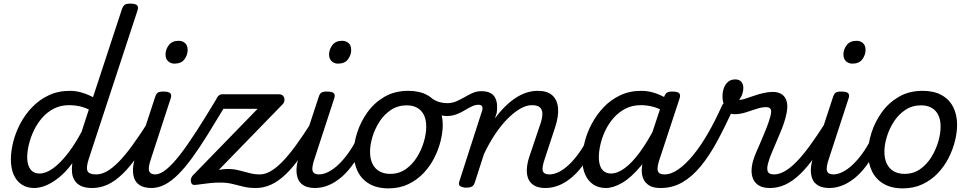

<svg xmlns="http://www.w3.org/2000/svg" viewBox="-20 -1020 5346 1059"><path d="M169 17Q129 17 100 -2Q71 -21 55.5 -56.5Q40 -92 40 -141Q40 -186 53 -237.5Q66 -289 92 -338.5Q118 -388 157.5 -429Q197 -470 249 -494.5Q301 -519 366 -519Q398 -519 430.5 -509.5Q463 -500 493 -484L652 -968Q659 -988 668.5 -994Q678 -1000 697 -1000Q728 -1000 736.5 -990.5Q745 -981 738 -961L470 -145Q454 -96 462.5 -77Q471 -58 510 -58Q522 -58 527 -46.5Q532 -35 530 -20.5Q528 -6 518 5.5Q508 17 489 17Q450 17 426.5 5.5Q403 -6 391.5 -25Q380 -44 377.5 -66.5Q375 -89 378 -112L379 -120Q342 -70 304 -40Q266 -10 232 3.5Q198 17 169 17ZM198 -63Q232 -63 270.5 -90Q309 -117 350 -168.5Q391 -220 430 -293L470 -416Q440 -430 413.5 -435Q387 -440 362 -440Q314 -440 276.5 -420.5Q239 -401 211.5 -369Q184 -337 166 -298.5Q148 -260 139 -222Q130 -184 130 -153Q130 -125 138 -104.5Q146 -84 161 -73.5Q176 -63 198 -63Z M489 17Q475 17 468.5 5.5Q462 -6 464.5 -20.5Q467 -35 478.5 -46.5Q490 -58 511 -58Q539 -58 569.5 -75Q600 -92 634.5 -127Q669 -162 709.5 -217.5Q750 -273 799 -350Q808 -363 820.5 -361.5Q833 -360 840.5 -350.5Q848 -341 842 -328Q789 -233 743.5 -167Q698 -101 656 -60.5Q614 -20 573 -1.5Q532 17 489 17Z M817 17Q777 17 753.5 3Q730 -11 721 -35Q712 -59 713.5 -89Q715 -119 726 -151L835 -483Q841 -503 850.5 -509Q860 -515 880 -515Q911 -515 919.5 -505.5Q928 -496 921 -476L813 -145Q796 -95 802.5 -76.5Q809 -58 838 -58Q852 -58 858.5 -46.5Q865 -35 863 -20.5Q861 -6 849.5 5.5Q838 17 817 17ZM942 -669Q922 -669 907.5 -682Q893 -695 893 -720Q893 -747 911 -771Q929 -795 966 -795Q986 -795 1000.5 -782.5Q1015 -770 1015 -744Q1015 -717 997.5 -693Q980 -669 942 -669Z M814 17Q800 17 794.5 5.5Q789 -6 792 -20.5Q795 -35 806 -46.5Q817 -58 836 -58Q864 -58 899 -87Q934 -116 975.5 -170Q1017 -224 1066.5 -301Q1116 -378 1173 -473Q1180 -485 1191 -485Q1202 -485 1211.5 -478Q1221 -471 1225.5 -460Q1230 -449 1224 -439Q1171 -351 1126 -278.5Q1081 -206 1041 -151Q1001 -96 963.5 -58.5Q926 -21 889.5 -2Q853 17 814 17Z M1391 17Q1353 17 1322.5 9.5Q1292 2 1262 -5.5Q1232 -13 1193 -13Q1166 -13 1137 -10Q1108 -7 1085 -3.5Q1062 0 1051 0Q1041 0 1036 -9Q1031 -18 1033 -31Q1035 -44 1046 -55L1401 -420H1182Q1171 -420 1167 -430Q1163 -440 1168 -460Q1174 -480 1183.5 -490Q1193 -500 1204 -500H1518Q1535 -500 1542.5 -490Q1550 -480 1549 -467Q1548 -454 1539 -445L1187 -83Q1202 -86 1214.5 -87Q1227 -88 1236 -88Q1269 -88 1298 -80.5Q1327 -73 1355.5 -65.5Q1384 -58 1413 -58Q1425 -58 1428.5 -48.5Q1432 -39 1426 -19Q1422 0 1413.5 8.5Q1405 17 1391 17Z M1391 17Q1377 17 1370.5 5.5Q1364 -6 1366.5 -20.5Q1369 -35 1380.5 -46.5Q1392 -58 1413 -58Q1441 -58 1471.5 -75Q1502 -92 1536.5 -127Q1571 -162 1611.5 -217.5Q1652 -273 1701 -350Q1710 -363 1722.5 -361.5Q1735 -360 1742.5 -350.5Q1750 -341 1744 -328Q1691 -233 1645.5 -167Q1600 -101 1558 -60.5Q1516 -20 1475 -1.5Q1434 17 1391 17Z M1719 17Q1679 17 1655.5 3Q1632 -11 1623 -35Q1614 -59 1615.5 -89Q1617 -119 1628 -151L1737 -483Q1743 -503 1752.5 -509Q1762 -515 1782 -515Q1813 -515 1821.5 -505.5Q1830 -496 1823 -476L1715 -145Q1698 -95 1704.5 -76.5Q1711 -58 1740 -58Q1754 -58 1760.5 -46.5Q1767 -35 1765 -20.5Q1763 -6 1751.5 5.5Q1740 17 1719 17ZM1844 -669Q1824 -669 1809.5 -682Q1795 -695 1795 -720Q1795 -747 1813 -771Q1831 -795 1868 -795Q1888 -795 1902.5 -782.5Q1917 -770 1917 -744Q1917 -717 1899.5 -693Q1882 -669 1844 -669Z M1716 17Q1702 17 1695.5 5.5Q1689 -6 1691.5 -20.5Q1694 -35 1705.5 -46.5Q1717 -58 1738 -58Q1764 -58 1791.5 -72Q1819 -86 1846 -111.5Q1873 -137 1898.5 -172Q1924 -207 1946 -250Q1953 -264 1966 -263.5Q1979 -263 1988 -253Q1997 -243 1992 -229Q1965 -170 1934 -124Q1903 -78 1868 -47Q1833 -16 1795 0.5Q1757 17 1716 17Z M2122 19Q2060 19 2017 -6Q1974 -31 1952.5 -75.5Q1931 -120 1931 -176Q1931 -229 1950 -288.5Q1969 -348 2006.5 -400.5Q2044 -453 2100.5 -486Q2157 -519 2232 -519Q2294 -519 2336.5 -495.5Q2379 -472 2400.5 -429.5Q2422 -387 2422 -331Q2422 -291 2410.5 -243.5Q2399 -196 2375.5 -149.5Q2352 -103 2316 -65Q2280 -27 2231.5 -4Q2183 19 2122 19ZM2132 -61Q2181 -61 2218 -87Q2255 -113 2280 -153.5Q2305 -194 2318 -238.5Q2331 -283 2331 -321Q2331 -360 2318 -386Q2305 -412 2281 -425.5Q2257 -439 2224 -439Q2174 -439 2136 -413.5Q2098 -388 2072.5 -348Q2047 -308 2034 -264Q2021 -220 2021 -183Q2021 -144 2034.5 -116.5Q2048 -89 2073 -75Q2098 -61 2132 -61Z M2443 -380Q2428 -380 2407.5 -385.5Q2387 -391 2367.5 -400.5Q2348 -410 2334 -420Q2326 -427 2324 -440Q2322 -453 2326 -465Q2330 -477 2338 -483Q2346 -489 2356 -481Q2384 -462 2405.5 -456.5Q2427 -451 2446 -451Q2473 -451 2496.5 -461Q2520 -471 2542 -484Q2564 -497 2586.5 -507Q2609 -517 2634 -517Q2648 -517 2654.5 -505.5Q2661 -494 2660 -479.5Q2659 -465 2648.5 -453.5Q2638 -442 2619 -442Q2601 -442 2582 -433Q2563 -424 2542 -411Q2521 -398 2496.5 -389Q2472 -380 2443 -380Z M2988 17Q2949 17 2925.5 2.5Q2902 -12 2893 -36Q2884 -60 2886 -89.5Q2888 -119 2898 -151L2963 -344Q2972 -373 2971.5 -394.5Q2971 -416 2957.5 -428Q2944 -440 2914 -440Q2883 -440 2848.5 -420Q2814 -400 2778.5 -364Q2743 -328 2710 -278.5Q2677 -229 2649 -169L2598 -11Q2594 2 2583.5 8.5Q2573 15 2550 15Q2534 15 2520.5 8Q2507 1 2513 -18L2638 -406Q2644 -423 2639.5 -432.5Q2635 -442 2620 -442Q2606 -442 2600.5 -453.5Q2595 -465 2597 -479.5Q2599 -494 2608.5 -505.5Q2618 -517 2635 -517Q2666 -517 2684.5 -507Q2703 -497 2711.5 -480Q2720 -463 2721.5 -442Q2723 -421 2720 -399L2710 -367Q2737 -404 2765.5 -432Q2794 -460 2823.5 -479.5Q2853 -499 2884 -509Q2915 -519 2946 -519Q2999 -519 3026.5 -494Q3054 -469 3058 -423.5Q3062 -378 3041 -315L2985 -145Q2968 -96 2974 -77Q2980 -58 3010 -58Q3024 -58 3030 -46.5Q3036 -35 3034 -20.5Q3032 -6 3020.5 5.5Q3009 17 2988 17Z M2988 17Q2974 17 2967.5 5.5Q2961 -6 2963.5 -20.5Q2966 -35 2977.5 -46.5Q2989 -58 3010 -58Q3036 -58 3063.5 -72Q3091 -86 3118 -111.5Q3145 -137 3170.5 -172Q3196 -207 3218 -250Q3225 -264 3238 -263.5Q3251 -263 3260 -253Q3269 -243 3264 -229Q3237 -170 3206 -124Q3175 -78 3140 -47Q3105 -16 3067 0.5Q3029 17 2988 17Z M3322 17Q3282 17 3253 -2Q3224 -21 3208 -56.5Q3192 -92 3192 -141Q3192 -186 3205 -237.5Q3218 -289 3244.5 -338.5Q3271 -388 3310 -429Q3349 -470 3401 -494.5Q3453 -519 3518 -519Q3560 -519 3602 -503.5Q3644 -488 3677 -463L3662 -394Q3618 -422 3583 -431Q3548 -440 3515 -440Q3467 -440 3429.5 -420.5Q3392 -401 3364 -369Q3336 -337 3318 -298.5Q3300 -260 3291.5 -222Q3283 -184 3283 -153Q3283 -125 3290.5 -104.5Q3298 -84 3313.5 -73.5Q3329 -63 3350 -63Q3386 -63 3426.5 -93Q3467 -123 3509.5 -181Q3552 -239 3594 -321L3621 -279Q3570 -171 3516 -106Q3462 -41 3412.5 -12Q3363 17 3322 17ZM3623 17Q3583 17 3560 2.5Q3537 -12 3527.5 -36Q3518 -60 3520 -89.5Q3522 -119 3532 -151L3642 -483Q3649 -503 3658.5 -509Q3668 -515 3687 -515Q3718 -515 3726.5 -505.5Q3735 -496 3728 -476L3619 -145Q3602 -96 3608.5 -77Q3615 -58 3644 -58Q3658 -58 3664.5 -46.5Q3671 -35 3669 -20.5Q3667 -6 3655.5 5.5Q3644 17 3623 17Z M3623 17Q3604 17 3598 5.5Q3592 -6 3596.5 -20.5Q3601 -35 3613.5 -46.5Q3626 -58 3645 -58Q3682 -58 3722.5 -86.5Q3763 -115 3804.5 -166Q3846 -217 3886 -286.5Q3926 -356 3962 -437Q3966 -448 3978 -451.5Q3990 -455 4003 -452Q4016 -449 4023 -440.5Q4030 -432 4024 -419Q3979 -321 3935.5 -240.5Q3892 -160 3844.5 -102.5Q3797 -45 3743 -14Q3689 17 3623 17Z M4227 17Q4188 17 4165.5 3Q4143 -11 4133.5 -34Q4124 -57 4125.5 -85Q4127 -113 4136 -140Q4141 -157 4153 -185Q4165 -213 4179.5 -246Q4194 -279 4207.5 -313.5Q4221 -348 4229 -378Q4237 -408 4230.5 -418.5Q4224 -429 4205 -429Q4181 -429 4151.5 -419Q4122 -409 4091 -399.5Q4060 -390 4029 -390Q4009 -390 3994.5 -404.5Q3980 -419 3972.5 -442Q3965 -465 3965 -490Q3965 -513 3972.5 -534Q3980 -555 3995.5 -568.5Q4011 -582 4035 -582Q4058 -582 4069 -568.5Q4080 -555 4080 -535Q4080 -520 4074.5 -502.5Q4069 -485 4057 -469Q4070 -469 4090.5 -475.5Q4111 -482 4136.5 -491Q4162 -500 4189.5 -506.5Q4217 -513 4243 -513Q4273 -513 4293.5 -499Q4314 -485 4320.5 -454.5Q4327 -424 4313 -372Q4306 -344 4292.5 -310Q4279 -276 4264 -241.5Q4249 -207 4236.5 -177Q4224 -147 4219 -128Q4208 -94 4214 -76Q4220 -58 4249 -58Q4263 -58 4269.5 -46.5Q4276 -35 4273.5 -20.5Q4271 -6 4259.5 5.5Q4248 17 4227 17Z M4227 17Q4213 17 4206.5 5.5Q4200 -6 4202.5 -20.5Q4205 -35 4216.5 -46.5Q4228 -58 4249 -58Q4277 -58 4307.5 -75Q4338 -92 4372.5 -127Q4407 -162 4447.5 -217.5Q4488 -273 4537 -350Q4546 -363 4558.5 -361.5Q4571 -360 4578.5 -350.5Q4586 -341 4580 -328Q4527 -233 4481.5 -167Q4436 -101 4394 -60.5Q4352 -20 4311 -1.5Q4270 17 4227 17Z M4556 17Q4516 17 4492.5 3Q4469 -11 4460 -35Q4451 -59 4452.5 -89Q4454 -119 4465 -151L4574 -483Q4580 -503 4589.5 -509Q4599 -515 4619 -515Q4650 -515 4658.5 -505.5Q4667 -496 4660 -476L4552 -145Q4535 -95 4541.5 -76.5Q4548 -58 4577 -58Q4591 -58 4597.5 -46.5Q4604 -35 4602 -20.5Q4600 -6 4588.5 5.5Q4577 17 4556 17ZM4681 -669Q4661 -669 4646.5 -682Q4632 -695 4632 -720Q4632 -747 4650 -771Q4668 -795 4705 -795Q4725 -795 4739.5 -782.5Q4754 -770 4754 -744Q4754 -717 4736.5 -693Q4719 -669 4681 -669Z M4553 17Q4539 17 4532.5 5.5Q4526 -6 4528.5 -20.5Q4531 -35 4542.5 -46.5Q4554 -58 4575 -58Q4601 -58 4628.5 -72Q4656 -86 4683 -111.5Q4710 -137 4735.5 -172Q4761 -207 4783 -250Q4790 -264 4803 -263.5Q4816 -263 4825 -253Q4834 -243 4829 -229Q4802 -170 4771 -124Q4740 -78 4705 -47Q4670 -16 4632 0.5Q4594 17 4553 17Z M4959 19Q4897 19 4854 -6Q4811 -31 4789.5 -75.5Q4768 -120 4768 -176Q4768 -229 4787 -288.5Q4806 -348 4843.5 -400.5Q4881 -453 4937.5 -486Q4994 -519 5069 -519Q5131 -519 5173.5 -495.5Q5216 -472 5237.5 -429.5Q5259 -387 5259 -331Q5259 -291 5247.5 -243.5Q5236 -196 5212.5 -149.5Q5189 -103 5153 -65Q5117 -27 5068.5 -4Q5020 19 4959 19ZM4969 -61Q5018 -61 5055 -87Q5092 -113 5117 -153.5Q5142 -194 5155 -238.5Q5168 -283 5168 -321Q5168 -360 5155 -386Q5142 -412 5118 -425.5Q5094 -439 5061 -439Q5011 -439 4973 -413.5Q4935 -388 4909.5 -348Q4884 -308 4871 -264Q4858 -220 4858 -183Q4858 -144 4871.5 -116.5Q4885 -89 4910 -75Q4935 -61 4969 -61Z"/></svg>

Font: Playwrite CZ
Style: Regular
Weight: 400
Designer: Veronika Burian, José Scaglione
Foundry: TypeTogether
Version: Version 1.002